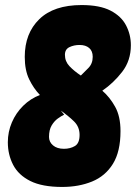

<svg xmlns="http://www.w3.org/2000/svg" viewBox="-20 -730 539 760"><path d="M226 10Q147 10 100 -13.5Q53 -37 32 -77.5Q11 -118 11 -167Q11 -208 27 -245.5Q43 -283 72 -311.5Q101 -340 138 -354Q113 -380 95.5 -416Q78 -452 78 -505Q78 -598 135.5 -654Q193 -710 303 -710Q375 -710 417.5 -688Q460 -666 479 -629.5Q498 -593 498 -551Q498 -490 463.5 -445.5Q429 -401 385 -371Q415 -345 436 -307Q457 -269 457 -211Q457 -130 427 -81.5Q397 -33 344.5 -11.5Q292 10 226 10ZM237 -513Q237 -487 255 -468Q273 -449 300 -431Q312 -443 329.5 -460.5Q347 -478 347 -505Q347 -528 333 -540Q319 -552 295 -552Q273 -552 255 -543.5Q237 -535 237 -513ZM174 -188Q174 -168 190 -154.5Q206 -141 233 -141Q258 -141 276.5 -152Q295 -163 295 -196Q295 -228 273 -249.5Q251 -271 221 -292L234 -276Q223 -271 209 -261Q195 -251 184.5 -233.5Q174 -216 174 -188Z"/></svg>

Font: Georama Condensed Black
Style: Italic
Weight: 900
Width: 3
Italic angle: -9°
Designer: Jean-Baptiste Levee
Foundry: Production Type
Version: Version 1.000